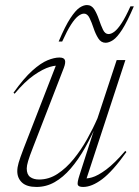

<svg xmlns="http://www.w3.org/2000/svg" viewBox="-20 -731 550 761"><path d="M295.5 -38 359 -236 368.5 -250.5Q344 -193 317 -145.2Q290 -97.5 260 -62.8Q230 -28 196.5 -9Q163 10 124.5 10Q86 10 67.2 -7.5Q48.5 -25 48.5 -52.5Q48.5 -67.5 53.8 -85.8Q59 -104 73.5 -142L208 -488L220.5 -469Q205.5 -474 178 -466Q150.5 -458 114.2 -432.8Q78 -407.5 38 -359.5L33.5 -363.5Q74.5 -421 108 -451Q141.5 -481 168.2 -492Q195 -503 215.5 -503Q233.5 -503 237.2 -493Q241 -483 233 -462L111.5 -148.5Q97 -111.5 91.5 -92.8Q86 -74 86 -63.5Q86 -39.5 99.5 -29.5Q113 -19.5 135 -19.5Q174 -19.5 208.2 -42Q242.5 -64.5 272 -100.8Q301.5 -137 325.2 -179.5Q349 -222 366.5 -262.5L442.5 -493H477L317 -5L303.5 -25Q320.5 -21 344.2 -27.8Q368 -34.5 401 -59Q434 -83.5 476.5 -133L481 -128.5Q426.5 -52 385.2 -21Q344 10 309.5 10Q291 10 288.2 1.2Q285.5 -7.5 295.5 -38ZM510.5 -706Q484.5 -645.5 464.5 -614.2Q444.5 -583 428.2 -572.2Q412 -561.5 398.5 -561.5Q380.5 -561.5 369.5 -579Q358.5 -596.5 351 -619.2Q343.5 -642 335 -659.5Q326.5 -677 313 -677Q302.5 -677 289.8 -667.2Q277 -657.5 261.5 -633.5Q246 -609.5 226.5 -566.5H212.5Q238.5 -628 259 -659Q279.5 -690 295.2 -700.5Q311 -711 324.5 -711Q343 -711 353.8 -693.8Q364.5 -676.5 372.2 -653.5Q380 -630.5 388.2 -613.2Q396.5 -596 410 -596Q421 -596 433.8 -605.8Q446.5 -615.5 462.2 -639.5Q478 -663.5 497 -706Z"/></svg>

Font: Newsreader 60pt ExtraLight
Style: Italic
Weight: 250
Italic angle: -17°
Designer: Hugues Gentile
Foundry: Production Type
Version: Version 1.003